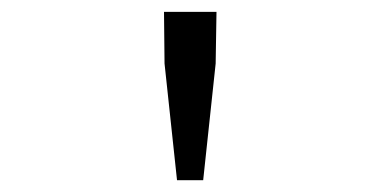

<svg xmlns="http://www.w3.org/2000/svg" viewBox="-20 -708 640 323"><path d="M277.8 -404.8 256.8 -601.1 255.9 -688H344.2L342.8 -601.1L321.8 -404.8Z"/></svg>

Font: Office Code Pro Light
Style: Regular
Weight: 300
Designer: Nathan Rutzky & Paul D. Hunt
Foundry: Adobe Systems Incorporated
Version: Version 1.004;PS 001.004;hotconv 1.0.70;makeotf.lib2.5.58329